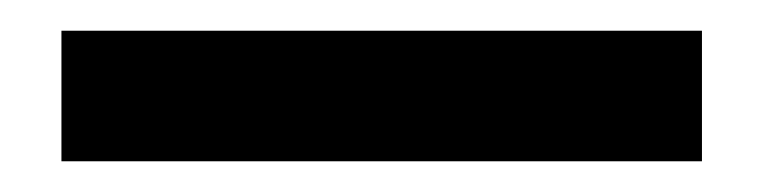

<svg xmlns="http://www.w3.org/2000/svg" viewBox="-20 17 497 125"><path d="M437 37V122H20V37Z"/></svg>

Font: Gemunu Libre ExtraLight ExtraBold
Style: Regular
Weight: 800
Version: Version 1.100